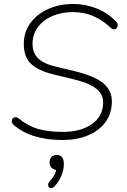

<svg xmlns="http://www.w3.org/2000/svg" viewBox="-20 -698 640 968"><path d="M48 -69Q38 -78 39.5 -90Q41 -102 51.5 -106Q62 -110 74 -101Q122 -62 173.5 -47.5Q225 -33 297 -33Q388 -33 444 -73Q500 -113 500 -182Q500 -215 478.5 -239Q457 -263 407 -282Q378 -292 348 -299L249 -323Q175 -341 137.5 -375Q100 -409 100 -477Q100 -536 133 -581.5Q166 -627 223 -652.5Q280 -678 349 -678Q411 -678 467 -655.5Q523 -633 565 -590Q575 -580 573 -567.5Q571 -555 560.5 -551Q550 -547 538 -558Q496 -598 449 -617.5Q402 -637 347 -637Q290 -637 243.5 -617Q197 -597 170.5 -560.5Q144 -524 144 -477Q144 -446 156.5 -424Q169 -402 194.5 -387Q220 -372 258 -363L357 -339Q456 -315 500 -279Q544 -243 544 -186Q544 -126 511.5 -82Q479 -38 422.5 -15Q366 8 295 8Q220 8 157 -10.5Q94 -29 48 -69ZM230 217Q246 199 254 184Q262 169 265 150L270 159Q252 159 241 148.5Q230 138 230 121Q230 104 240 93.5Q250 83 266 83Q283 83 292.5 94.5Q302 106 302 128Q302 159 288.5 190Q275 221 254 242Q244 252 234.5 250Q225 248 223 237.5Q221 227 230 217Z"/></svg>

Font: SN Pro Thin
Style: Italic
Weight: 200
Italic angle: -9°
Designer: Tobias Whetton
Foundry: Supernotes
Version: Version 1.003;Glyphs 3.3 (3324)